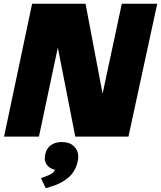

<svg xmlns="http://www.w3.org/2000/svg" viewBox="-20 -723 852 1016"><path d="M1.5 0 149.9 -703.1H432.6L551.8 -74.7L489.7 -71.8L624.5 -703.1H812L659.7 0H378.4L254.4 -632.3L320.8 -635.3L186 0ZM222.2 272.9 196.8 219.7 210.4 214.8Q243.7 203.1 256.6 193.6Q269.5 184.1 272.5 168.9L274.4 160.2L288.1 178.7Q249.5 174.8 230.5 152.3Q211.4 129.9 219.2 94.2Q226.6 59.1 254.2 42.2Q281.7 25.4 320.3 29.3Q359.9 33.2 379.9 60.8Q399.9 88.4 391.6 128.4Q380.4 183.1 343.5 215.3Q306.6 247.6 252 263.7Z"/></svg>

Font: Schibsted Grotesk Black
Style: Italic
Weight: 900
Italic angle: -12°
Designer: Bakken & Baeck AS, Henrik Kongsvoll
Foundry: Schibsted ASA
Version: Version 1.100;gftools[0.9.25]